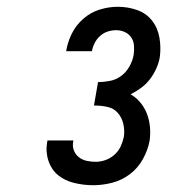

<svg xmlns="http://www.w3.org/2000/svg" viewBox="-20 -863 540 566"><path d="M255 -317Q227 -317 199.5 -323.5Q172 -330 152 -346Q132 -362 123 -388.5Q114 -415 119 -444L120 -449H196V-446Q193 -433 197.5 -420.5Q202 -408 212 -400Q222 -392 235 -389Q248 -386 262 -386Q276 -386 290.5 -391Q305 -396 317 -406.5Q329 -417 335.5 -431Q342 -445 345 -459Q348 -479 343.5 -498Q339 -517 327 -530.5Q315 -544 296 -548Q277 -552 257 -552L269 -621Q286 -621 304 -624.5Q322 -628 337 -639Q352 -650 361.5 -667Q371 -684 374 -701Q376 -715 375 -728.5Q374 -742 367 -752.5Q360 -763 348 -768.5Q336 -774 322 -774Q310 -774 297.5 -770Q285 -766 275 -757Q265 -748 259 -736Q253 -724 251 -712H175Q179 -738 191.5 -763.5Q204 -789 226 -808Q248 -827 274.5 -835Q301 -843 327 -843Q357 -843 384 -833.5Q411 -824 428 -802.5Q445 -781 450 -752Q455 -723 451 -694Q448 -677 440.5 -660.5Q433 -644 422 -629.5Q411 -615 396 -604Q381 -593 365 -585Q381 -576 393.5 -561Q406 -546 413 -528Q420 -510 422 -489.5Q424 -469 421 -448Q416 -421 401.5 -394.5Q387 -368 363.5 -350Q340 -332 311.5 -324.5Q283 -317 255 -317Z"/></svg>

Font: Iosevka Term Oblique
Style: Regular
Weight: 400
Italic angle: -9°
Monospace: yes
Designer: Belleve Invis
Foundry: Belleve Invis
Version: Version 31.4.0